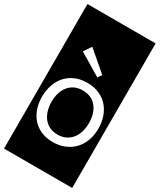

<svg xmlns="http://www.w3.org/2000/svg" viewBox="-286 -1002 1081 1300"><g transform="rotate(30 254.5 -352.0)"><path d="M255 -455Q201 -455 160 -436.5Q119 -418 91 -386Q63 -354 49 -311Q35 -268 35 -219Q35 -169 50 -127Q65 -85 92.5 -54.5Q120 -24 160 -7Q200 10 251 10Q302 10 343.5 -7.5Q385 -25 414 -56Q443 -87 458.5 -129.5Q474 -172 474 -223Q474 -270 460 -312.5Q446 -355 418.5 -386.5Q391 -418 350 -436.5Q309 -455 255 -455ZM253 -50Q217 -50 190 -63.5Q163 -77 145 -100Q127 -123 117.5 -155Q108 -187 108 -223Q108 -260 117.5 -291.5Q127 -323 145.5 -346Q164 -369 191 -382Q218 -395 253 -395Q323 -395 361.5 -348Q400 -301 400 -224Q400 -186 390.5 -154.5Q381 -123 362 -99.5Q343 -76 316 -63Q289 -50 253 -50ZM-12 -917H521V213H-12ZM315 -551 161 -683 121 -624 294 -520Z"/></g></svg>

Font: Zilla Slab Regular Highlight
Style: Regular
Weight: 410
Designer: Typotheque Type Foundry
Foundry: Typotheque type foundry
Version: Version 1.0; 2017